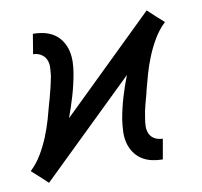

<svg xmlns="http://www.w3.org/2000/svg" viewBox="-67 -613 733 696"><g transform="rotate(-10 300.0 -265.0)"><path d="M59 12 30 -15 1 -41Q26 -65 43 -94Q60 -123 72.5 -153.5Q85 -184 94 -215.5Q103 -247 111 -278L112 -280Q118 -302 123.5 -324.5Q129 -347 133 -369Q135 -385 135.5 -400.5Q136 -416 130 -429Q124 -442 111 -449.5Q98 -457 83 -457L95 -530Q116 -530 136 -525.5Q156 -521 172.5 -510Q189 -499 200 -482Q211 -465 215.5 -445.5Q220 -426 219.5 -405Q219 -384 215 -362Q208 -322 196.5 -283Q185 -244 171 -206L516 -542L545 -515L574 -489Q549 -465 532 -436Q515 -407 502.5 -376.5Q490 -346 481 -314.5Q472 -283 464 -252V-250Q458 -228 452 -205.5Q446 -183 443 -161Q440 -145 439.5 -129.5Q439 -114 445 -101Q451 -88 464 -81Q477 -74 493 -74L480 0Q459 0 439 -4.5Q419 -9 402.5 -20Q386 -31 375 -48Q364 -65 359.5 -84.5Q355 -104 356 -125Q357 -146 360 -168Q367 -208 378.5 -247Q390 -286 405 -324Z"/></g></svg>

Font: Iosevka Slab Extended
Style: Italic
Weight: 400
Width: 7
Italic angle: -9°
Monospace: yes
Designer: Belleve Invis
Foundry: Belleve Invis
Version: Version 11.1.0; ttfautohint (v1.8.3)